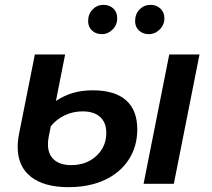

<svg xmlns="http://www.w3.org/2000/svg" viewBox="-20 -759 875 793"><path d="M53 -152Q53 -178 59 -208L124 -534H249L211 -342Q246 -365 282.5 -375.5Q319 -386 363 -386Q454 -386 500.5 -345Q547 -304 547 -225Q547 -154 511.5 -99.5Q476 -45 412 -15.5Q348 14 263 14Q162 14 107.5 -29Q53 -72 53 -152ZM679 -534H804L698 0H573ZM419 -210Q419 -253 393.5 -276Q368 -299 321 -299Q282 -299 248 -283Q214 -267 190 -238L181 -193Q178 -177 178 -163Q178 -122 203 -99.5Q228 -77 274 -77Q337 -77 378 -115Q419 -153 419 -210ZM344 -672Q344 -701 362.5 -720Q381 -739 407 -739Q432 -739 448 -724Q464 -709 464 -684Q464 -656 445 -637Q426 -618 401 -618Q376 -618 360 -633Q344 -648 344 -672ZM538 -672Q538 -701 556.5 -720Q575 -739 602 -739Q626 -739 642.5 -723.5Q659 -708 659 -684Q659 -656 639.5 -637Q620 -618 594 -618Q570 -618 554 -633Q538 -648 538 -672Z"/></svg>

Font: Montserrat Alternates SemiBold
Style: Italic
Weight: 600
Italic angle: -11.3°
Designer: Julieta Ulanovsky
Foundry: Julieta Ulanovsky
Version: Version 7.200